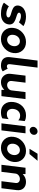

<svg xmlns="http://www.w3.org/2000/svg" viewBox="1574 -2364 800 3988"><g transform="rotate(90 1974.0 -370.0)"><path d="M268 10Q197 10 134.5 -6Q72 -22 36 -52L113 -155Q135 -135 176.5 -119.5Q218 -104 256 -102Q291 -100 315.5 -110Q340 -120 342 -141Q344 -151 339 -159.5Q334 -168 326.5 -173.5Q319 -179 304 -185.5Q289 -192 278 -195.5Q267 -199 246 -205Q217 -214 200 -219.5Q183 -225 158.5 -238Q134 -251 121 -264.5Q108 -278 100 -300Q92 -322 95 -349Q101 -397 131 -433.5Q161 -470 211 -490Q261 -510 324 -510Q376 -510 429.5 -496.5Q483 -483 522 -456L442 -362Q424 -377 392.5 -389Q361 -401 333 -404Q311 -407 292 -404Q273 -401 259 -392Q245 -383 243 -369Q243 -363 244 -358.5Q245 -354 248.5 -349.5Q252 -345 255.5 -341.5Q259 -338 266.5 -334Q274 -330 279.5 -327.5Q285 -325 294.5 -321.5Q304 -318 310.5 -316Q317 -314 329 -310Q341 -306 347 -304Q373 -296 391 -288.5Q409 -281 430.5 -268Q452 -255 464.5 -240Q477 -225 484 -201.5Q491 -178 487 -150Q478 -76 419 -33Q360 10 268 10Z M789 10Q676 10 611 -65Q546 -140 560 -250Q573 -360 656.5 -435Q740 -510 853 -510Q965 -510 1030 -435Q1095 -360 1082 -250Q1068 -140 984.5 -65Q901 10 789 10ZM804 -118Q856 -118 893.5 -156Q931 -194 938 -250Q945 -306 916.5 -344.5Q888 -383 837 -383Q785 -383 748 -345Q711 -307 704 -250Q699 -213 709.5 -183Q720 -153 745 -135.5Q770 -118 804 -118Z M1344 10Q1245 10 1201 -39.5Q1157 -89 1167 -175L1238 -750H1384L1313 -174Q1310 -144 1322 -128.5Q1334 -113 1358 -113Q1386 -113 1405 -131L1462 -27Q1415 10 1344 10Z M1893 -500H2038L1977 0H1847L1846 -59Q1777 10 1687 10Q1604 10 1553.5 -49Q1503 -108 1514 -193L1551 -500H1697L1662 -211Q1659 -185 1668.5 -164Q1678 -143 1698 -130.5Q1718 -118 1744 -118Q1787 -118 1820 -145Q1853 -172 1858 -211Z M2311 10Q2201 10 2143 -63Q2085 -136 2099 -250Q2106 -306 2129 -354Q2152 -402 2188 -436.5Q2224 -471 2272 -490.5Q2320 -510 2375 -510Q2447 -510 2495 -484L2479 -349Q2465 -367 2439 -377.5Q2413 -388 2383 -388Q2326 -388 2288 -349.5Q2250 -311 2243 -250Q2235 -190 2264 -151Q2293 -112 2349 -112Q2414 -112 2455 -151L2438 -18Q2389 10 2311 10Z M2687 -586Q2654 -586 2632.5 -610Q2611 -634 2615 -668Q2619 -702 2646.5 -726Q2674 -750 2707 -750Q2741 -750 2762.5 -726Q2784 -702 2780 -668Q2776 -634 2748.5 -610Q2721 -586 2687 -586ZM2542 0 2603 -500H2749L2688 0Z M3070 -583 3173 -750H3319L3180 -583ZM3051 10Q2938 10 2873 -65Q2808 -140 2822 -250Q2835 -360 2918.5 -435Q3002 -510 3115 -510Q3227 -510 3292 -435Q3357 -360 3344 -250Q3330 -140 3246.5 -65Q3163 10 3051 10ZM3066 -118Q3118 -118 3155.5 -156Q3193 -194 3200 -250Q3207 -306 3178.5 -344.5Q3150 -383 3099 -383Q3047 -383 3010 -345Q2973 -307 2966 -250Q2961 -213 2971.5 -183Q2982 -153 3007 -135.5Q3032 -118 3066 -118Z M3757 -510Q3845 -510 3892.5 -457Q3940 -404 3929 -316L3890 0H3744L3781 -298Q3785 -336 3762 -359.5Q3739 -383 3698 -383Q3655 -383 3622 -356Q3589 -329 3585 -290L3549 0H3403L3464 -500H3595L3596 -442Q3666 -510 3757 -510Z"/></g></svg>

Font: Orkney
Style: BoldItalic
Weight: 700
Designer: Samuel Oakes and Alfredo Marco Pradil
Foundry: Alfredo Marco Pradil
Version: 1.0; ttfautohint (v1.5)